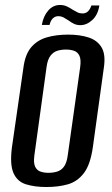

<svg xmlns="http://www.w3.org/2000/svg" viewBox="-20 -739 448 771"><path d="M166 12Q119 12 84 1Q49 -10 34 -44.5Q19 -79 28 -148L74 -467Q81 -521 105.5 -549.5Q130 -578 168 -589Q206 -600 253 -600Q301 -600 336 -588.5Q371 -577 388 -548.5Q405 -520 397 -467L353 -149Q343 -78 317 -44Q291 -10 253 1Q215 12 166 12ZM175 -45Q193 -45 209.5 -50Q226 -55 237 -70Q248 -85 252 -115L302 -470Q306 -500 299 -515Q292 -530 277.5 -535Q263 -540 245 -540Q226 -540 210 -535Q194 -530 182.5 -515Q171 -500 167 -470L118 -115Q114 -85 121 -70Q128 -55 142.5 -50Q157 -45 175 -45ZM303 -638Q289 -638 278 -643Q267 -648 255 -657Q246 -663 236 -668.5Q226 -674 214 -674Q201 -674 192 -665Q183 -656 179 -639H148Q154 -674 173.5 -696.5Q193 -719 221 -719Q236 -719 248 -713.5Q260 -708 272 -700Q282 -694 291 -689.5Q300 -685 311 -685Q325 -685 333.5 -693.5Q342 -702 347 -717H379Q373 -679 350.5 -658.5Q328 -638 303 -638Z"/></svg>

Font: Alumni Sans Thin SemiBold
Style: Italic
Weight: 600
Italic angle: -8°
Version: Version 1.016